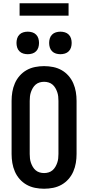

<svg xmlns="http://www.w3.org/2000/svg" viewBox="-20 -1148 540 1176"><path d="M250 8Q222 8 194.5 2.5Q167 -3 143 -16.5Q119 -30 100.5 -51Q82 -72 71 -97.5Q60 -123 55.5 -150Q51 -177 51 -205V-530Q51 -558 55.5 -585Q60 -612 71 -637.5Q82 -663 100.5 -684Q119 -705 143 -718.5Q167 -732 194.5 -737.5Q222 -743 250 -743Q278 -743 305.5 -737.5Q333 -732 357 -718.5Q381 -705 399.5 -684Q418 -663 429 -637.5Q440 -612 444.5 -585Q449 -558 449 -530V-205Q449 -177 444.5 -150Q440 -123 429 -97.5Q418 -72 399.5 -51Q381 -30 357 -16.5Q333 -3 305.5 2.5Q278 8 250 8ZM250 -88Q264 -88 277.5 -92Q291 -96 301.5 -105Q312 -114 319 -126Q326 -138 330.5 -151Q335 -164 336.5 -177.5Q338 -191 338 -205V-530Q338 -544 336.5 -557.5Q335 -571 330.5 -584Q326 -597 319 -609Q312 -621 301.5 -630Q291 -639 277.5 -643Q264 -647 250 -647Q236 -647 222.5 -643Q209 -639 198.5 -630Q188 -621 181 -609Q174 -597 169.5 -584Q165 -571 163.5 -557.5Q162 -544 162 -530V-205Q162 -191 163.5 -177.5Q165 -164 169.5 -151Q174 -138 181 -126Q188 -114 198.5 -105Q209 -96 222.5 -92Q236 -88 250 -88ZM350 -816Q336 -816 322.5 -820Q309 -824 299 -834Q289 -844 285 -857.5Q281 -871 281 -885Q281 -899 285 -912.5Q289 -926 299 -936Q309 -946 322.5 -950Q336 -954 350 -954Q364 -954 377.5 -950Q391 -946 401 -936Q411 -926 415 -912.5Q419 -899 419 -885Q419 -871 415 -857.5Q411 -844 401 -834Q391 -824 377.5 -820Q364 -816 350 -816ZM150 -816Q136 -816 122.5 -820Q109 -824 99 -834Q89 -844 85 -857.5Q81 -871 81 -885Q81 -899 85 -912.5Q89 -926 99 -936Q109 -946 122.5 -950Q136 -954 150 -954Q164 -954 177.5 -950Q191 -946 201 -936Q211 -926 215 -912.5Q219 -899 219 -885Q219 -871 215 -857.5Q211 -844 201 -834Q191 -824 177.5 -820Q164 -816 150 -816ZM100 -1052V-1128H400V-1052Z"/></svg>

Font: Iosevka Algr
Style: Bold
Weight: 700
Monospace: yes
Designer: Belleve Invis
Foundry: Belleve Invis
Version: Version 26.0.2; ttfautohint (v1.8.3)